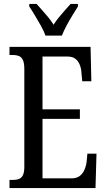

<svg xmlns="http://www.w3.org/2000/svg" viewBox="-20 -951 539 971"><path d="M28 0V-41H45Q63 -41 76 -46Q89 -51 96 -65.5Q103 -80 103 -107V-602Q103 -633 95.5 -648Q88 -663 75 -668Q62 -673 45 -673H28V-714H438L442 -540H396L392 -582Q391 -604 383.5 -623Q376 -642 361.5 -653.5Q347 -665 322 -665H195V-398H384V-350H195V-49H341Q367 -49 382.5 -60.5Q398 -72 406.5 -91Q415 -110 418 -132L422 -174H468L463 0ZM210 -771Q202 -794 187 -820.5Q172 -847 156.5 -873Q141 -899 128 -918V-931H165Q179 -915 194.5 -898Q210 -881 224.5 -863Q239 -845 251 -826Q263 -845 277.5 -863Q292 -881 307.5 -898Q323 -915 337 -931H374V-918Q362 -899 346 -873Q330 -847 316 -820.5Q302 -794 293 -771Z"/></svg>

Font: Noto Serif ExtraCondensed
Style: Regular
Weight: 400
Width: 2
Designer: Monotype Design Team
Foundry: Monotype Imaging Inc.
Version: Version 2.013